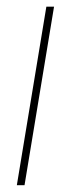

<svg xmlns="http://www.w3.org/2000/svg" viewBox="-20 -542 207 562"><path d="M29.3 0 115.7 -522.5H138.2L51.8 0Z"/></svg>

Font: Inter 28pt Thin
Style: Italic
Weight: 250
Italic angle: -9.3988°
Designer: Rasmus Andersson
Foundry: rsms
Version: Version 4.001;git-66647c0bb